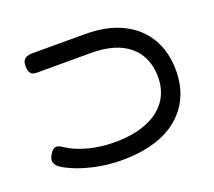

<svg xmlns="http://www.w3.org/2000/svg" viewBox="-105 -720 973 874"><g transform="rotate(-20 382.0 -283.5)"><path d="M346 15Q275 15 205 -1.5Q135 -18 82 -47Q65 -56 56 -66.5Q47 -77 45 -87Q44 -95 47 -104.5Q50 -114 55 -121Q62 -133 69.5 -139Q77 -145 86 -145Q92 -145 99 -142Q106 -139 116 -132Q159 -104 218.5 -88.5Q278 -73 344 -73Q434 -73 498 -98.5Q562 -124 596 -171.5Q630 -219 630 -285Q630 -382 566 -437Q502 -492 380 -492H116Q106 -492 98 -495.5Q90 -499 85 -509.5Q80 -520 80 -537Q80 -555 86 -564.5Q92 -574 103 -578Q114 -582 125 -582H384Q490 -582 564 -545.5Q638 -509 677.5 -442.5Q717 -376 717 -285Q717 -214 691.5 -158.5Q666 -103 618.5 -64Q571 -25 502.5 -5Q434 15 346 15Z"/></g></svg>

Font: Fredoka Expanded
Style: Regular
Weight: 400
Width: 7
Designer: Ben Nathan
Foundry: Milena B. Brandão, Ben Nathan
Version: Version 2.001